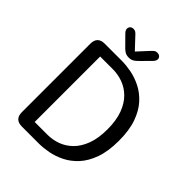

<svg xmlns="http://www.w3.org/2000/svg" viewBox="-221 -898 1014 1014"><g transform="rotate(45 286.0 -391.0)"><path d="M251 -619Q282.5 -619 321 -611.8Q359.5 -604.5 397.8 -585.5Q436 -566.5 468 -531.8Q500 -497 519.5 -442.5Q539 -388 539 -309.5Q539 -231 519.5 -176.5Q500 -122 468 -87.2Q436 -52.5 397.8 -33.5Q359.5 -14.5 321 -7.2Q282.5 0 251 0H123.5Q69.5 0 69.5 -54V-565Q69.5 -619 123.5 -619ZM249 -65Q287 -65 323.2 -78Q359.5 -91 389 -120Q418.5 -149 436 -195.8Q453.5 -242.5 453.5 -309.5Q453.5 -376.5 436 -423.2Q418.5 -470 389 -499Q359.5 -528 323.2 -541Q287 -554 249 -554H154V-65ZM368 -735 321 -687.5Q306.5 -672 294.2 -664.2Q282 -656.5 264.5 -656.5Q247 -656.5 234.5 -664.2Q222 -672 208 -687.5L161 -735Q150 -746.5 150 -758Q150 -768.5 157 -775.2Q164 -782 175.5 -782Q186.5 -782 194 -776.2Q201.5 -770.5 210 -760.5L265 -702L318.5 -760Q327.5 -770 335 -776Q342.5 -782 353.5 -782Q365.5 -782 372.8 -775.5Q380 -769 380 -759Q380 -754 377.2 -747.8Q374.5 -741.5 368 -735Z"/></g></svg>

Font: Sono
Style: Regular
Weight: 400
Designer: Tyler Finck
Foundry: Tyler Finck
Version: Version 2.112